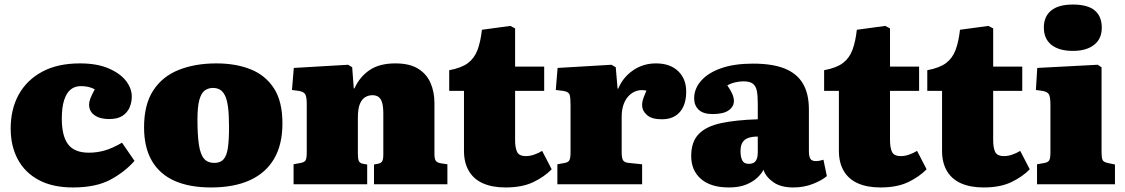

<svg xmlns="http://www.w3.org/2000/svg" viewBox="-20 -811 4950 845"><path d="M301 14Q212 14 151 -18.5Q90 -51 58.5 -109.5Q27 -168 27 -245Q27 -330 62 -394Q97 -458 165 -495Q233 -532 332 -532Q407 -532 458 -510Q509 -488 534.5 -455Q560 -422 560 -386Q560 -361 550.5 -338.5Q541 -316 519.5 -301.5Q498 -287 460 -287Q420 -287 396 -304Q372 -321 372 -351Q372 -362 377.5 -377Q383 -392 397 -418Q384 -425 369 -428.5Q354 -432 336 -432Q310 -432 291.5 -417.5Q273 -403 262.5 -371Q252 -339 252 -289Q252 -212 280 -175.5Q308 -139 371 -139Q406 -139 440 -148.5Q474 -158 517 -183L572 -103Q529 -54 465.5 -20Q402 14 301 14Z M909 14Q814 14 748.5 -15Q683 -44 648.5 -103Q614 -162 614 -251Q614 -351 654.5 -413Q695 -475 767 -503.5Q839 -532 932 -532Q1018 -532 1083 -506Q1148 -480 1185.5 -422.5Q1223 -365 1223 -268Q1223 -175 1186.5 -112.5Q1150 -50 1080 -18Q1010 14 909 14ZM923 -94Q950 -94 964 -110Q978 -126 983 -160.5Q988 -195 988 -251Q988 -306 983.5 -340Q979 -374 969.5 -392Q960 -410 947 -417Q934 -424 917 -424Q897 -424 881.5 -413Q866 -402 857.5 -372Q849 -342 849 -285Q849 -216 855.5 -173.5Q862 -131 878 -112.5Q894 -94 923 -94Z M1272 0V-88L1304 -94Q1320 -97 1325 -105.5Q1330 -114 1330 -141V-354Q1330 -383 1324 -395Q1318 -407 1295 -411L1265 -415L1273 -512L1512 -526L1530 -515L1537 -422H1540Q1563 -473 1606.5 -502.5Q1650 -532 1720 -532Q1783 -532 1820.5 -508.5Q1858 -485 1875 -445.5Q1892 -406 1892 -358V-133Q1892 -113 1897.5 -104Q1903 -95 1922 -92L1949 -88V0H1626V-87L1642 -90Q1658 -93 1662.5 -102Q1667 -111 1667 -132V-310Q1667 -341 1662 -358.5Q1657 -376 1646.5 -384Q1636 -392 1619 -392Q1602 -392 1587.5 -383.5Q1573 -375 1564 -354Q1555 -333 1555 -292V-134Q1555 -113 1559 -103Q1563 -93 1578 -90L1596 -87V0Z M2205 14Q2147 14 2106 -4Q2065 -22 2043.5 -58.5Q2022 -95 2022 -147V-411H1957V-502Q2011 -512 2039.5 -533.5Q2068 -555 2081.5 -591Q2095 -627 2101 -680L2226 -697L2247 -686V-518H2375V-411H2247V-193Q2247 -162 2255.5 -143Q2264 -124 2295 -124Q2312 -124 2331 -130.5Q2350 -137 2366 -147L2408 -66Q2376 -33 2327 -9.5Q2278 14 2205 14Z M2433 0V-88L2466 -94Q2482 -97 2486.5 -107Q2491 -117 2491 -143V-349Q2491 -381 2487 -394Q2483 -407 2459 -411L2426 -415L2434 -512L2671 -526L2690 -515L2698 -421H2701Q2721 -470 2765.5 -501Q2810 -532 2867 -532Q2929 -532 2964.5 -498Q3000 -464 3000 -408Q3000 -369 2987.5 -342Q2975 -315 2951.5 -300.5Q2928 -286 2893 -286Q2848 -286 2827 -305Q2806 -324 2806 -347Q2806 -356 2807.5 -364Q2809 -372 2813 -383Q2817 -394 2825 -412Q2805 -417 2785.5 -412Q2766 -407 2750 -392Q2734 -377 2725 -353Q2716 -329 2716 -296V-141Q2716 -117 2721.5 -106.5Q2727 -96 2747 -94L2806 -88V0Z M3188 14Q3108 14 3065 -23.5Q3022 -61 3022 -124Q3022 -187 3055 -221Q3088 -255 3153 -269Q3218 -283 3315 -286V-356Q3315 -389 3311 -410.5Q3307 -432 3293.5 -442.5Q3280 -453 3253 -453Q3234 -453 3215 -448.5Q3196 -444 3181 -435Q3192 -419 3198.5 -406.5Q3205 -394 3207.5 -384.5Q3210 -375 3210 -367Q3210 -342 3187 -325.5Q3164 -309 3116 -309Q3075 -309 3055 -328Q3035 -347 3035 -378Q3035 -421 3066 -456Q3097 -491 3154.5 -511Q3212 -531 3294 -531Q3379 -531 3433 -509.5Q3487 -488 3513.5 -443.5Q3540 -399 3540 -329V-147Q3540 -124 3546 -113Q3552 -102 3571 -102Q3580 -102 3588.5 -104Q3597 -106 3604 -108L3619 -36Q3597 -17 3557.5 -1.5Q3518 14 3471 14Q3416 14 3383 -9.5Q3350 -33 3340 -64Q3332 -47 3313 -29Q3294 -11 3263.5 1.5Q3233 14 3188 14ZM3275 -90Q3289 -90 3297.5 -95Q3306 -100 3310.5 -111.5Q3315 -123 3315 -139V-210Q3289 -210 3272 -203.5Q3255 -197 3247 -183Q3239 -169 3239 -145Q3239 -121 3246.5 -105.5Q3254 -90 3275 -90Z M3855 14Q3797 14 3756 -4Q3715 -22 3693.5 -58.5Q3672 -95 3672 -147V-411H3607V-502Q3661 -512 3689.5 -533.5Q3718 -555 3731.5 -591Q3745 -627 3751 -680L3876 -697L3897 -686V-518H4025V-411H3897V-193Q3897 -162 3905.5 -143Q3914 -124 3945 -124Q3962 -124 3981 -130.5Q4000 -137 4016 -147L4058 -66Q4026 -33 3977 -9.5Q3928 14 3855 14Z M4309 14Q4251 14 4210 -4Q4169 -22 4147.5 -58.5Q4126 -95 4126 -147V-411H4061V-502Q4115 -512 4143.5 -533.5Q4172 -555 4185.5 -591Q4199 -627 4205 -680L4330 -697L4351 -686V-518H4479V-411H4351V-193Q4351 -162 4359.5 -143Q4368 -124 4399 -124Q4416 -124 4435 -130.5Q4454 -137 4470 -147L4512 -66Q4480 -33 4431 -9.5Q4382 14 4309 14Z M4544 0V-88L4578 -94Q4593 -97 4598 -106Q4603 -115 4603 -141V-349Q4603 -382 4597 -394.5Q4591 -407 4568 -411L4539 -415L4545 -512L4811 -526L4828 -515V-141Q4828 -118 4832 -108Q4836 -98 4854 -94L4887 -87V0ZM4702 -587Q4641 -587 4607.5 -613.5Q4574 -640 4574 -690Q4574 -738 4606 -764.5Q4638 -791 4702 -791Q4767 -791 4798 -765Q4829 -739 4829 -689Q4829 -640 4795 -613.5Q4761 -587 4702 -587Z"/></svg>

Font: Literata 18pt Black
Style: Regular
Weight: 900
Designer: Latin by Veronika Burian and Jose Scaglione. Greek by Irene Vlachou. Cyrillic by Vera Evstafieva.
Foundry: TypeTogether
Version: Version 3.103;gftools[0.9.29]